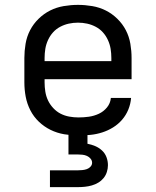

<svg xmlns="http://www.w3.org/2000/svg" viewBox="-20 -548 640 788"><path d="M302 8Q273 8 243.5 3Q214 -2 187.5 -15Q161 -28 139.5 -48.5Q118 -69 104.5 -95.5Q91 -122 85.5 -151Q80 -180 80 -210V-310Q80 -339 85 -368.5Q90 -398 103.5 -424Q117 -450 138.5 -471Q160 -492 186 -505Q212 -518 241.5 -523Q271 -528 300 -528Q329 -528 358.5 -523Q388 -518 414 -505Q440 -492 461.5 -471Q483 -450 496.5 -424Q510 -398 515 -368.5Q520 -339 520 -310V-223H163V-210Q163 -191 166 -172Q169 -153 177 -136Q185 -119 198.5 -104.5Q212 -90 228.5 -81.5Q245 -73 264 -69.5Q283 -66 302 -66Q324 -66 345 -69Q366 -72 385.5 -81Q405 -90 419 -107Q433 -124 435 -146H518Q516 -121 506.5 -98Q497 -75 481 -56.5Q465 -38 444 -25Q423 -12 399.5 -4.5Q376 3 351.5 5.5Q327 8 302 8ZM163 -297H437V-310Q437 -329 434 -347.5Q431 -366 423 -383.5Q415 -401 402.5 -415Q390 -429 373 -438Q356 -447 337.5 -451Q319 -455 300 -455Q281 -455 262.5 -451Q244 -447 227 -438Q210 -429 197.5 -415Q185 -401 177 -383.5Q169 -366 166 -347.5Q163 -329 163 -310ZM185 220V151H300Q309 151 318.5 150Q328 149 336.5 146Q345 143 351.5 136Q358 129 358 120Q358 111 352 103.5Q346 96 337 92Q328 88 318.5 87Q309 86 300 86H261V0H339V42Q355 45 370.5 51.5Q386 58 398.5 69.5Q411 81 417 97Q423 113 423 130Q423 144 418.5 158Q414 172 405 183Q396 194 383.5 201.5Q371 209 357 213Q343 217 328.5 218.5Q314 220 300 220Z"/></svg>

Font: Iosevka Fixed Extended
Style: Regular
Weight: 400
Width: 7
Monospace: yes
Designer: Belleve Invis
Foundry: Belleve Invis
Version: Version 24.1.1; ttfautohint (v1.8.4)